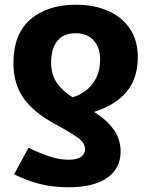

<svg xmlns="http://www.w3.org/2000/svg" viewBox="-20 -579 640 815"><path d="M303 -559Q379 -559 438.5 -533Q498 -507 531.5 -457Q565 -407 565 -336Q565 -246 517 -189Q469 -132 379 -104Q431 -72 461.5 -30.5Q492 11 492 65Q492 136 434.5 176Q377 216 270 216Q204 216 148 201.5Q92 187 40 161L101 48Q145 70 188.5 84.5Q232 99 271 99Q309 99 325 86Q341 73 341 54Q341 27 310 5Q279 -17 209 -55Q120 -104 78.5 -164.5Q37 -225 37 -311Q37 -435 109.5 -497Q182 -559 303 -559ZM301 -438Q250 -438 223.5 -405.5Q197 -373 197 -314Q197 -262 221.5 -227Q246 -192 288 -166Q314 -173 341 -192Q368 -211 386.5 -244.5Q405 -278 405 -328Q405 -376 378 -407Q351 -438 301 -438Z"/></svg>

Font: Noto Sans Mono ExtraBold
Style: Regular
Weight: 800
Designer: Monotype Design Team
Foundry: Monotype Imaging Inc.
Version: Version 2.014